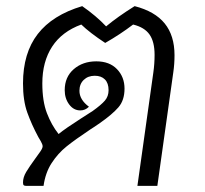

<svg xmlns="http://www.w3.org/2000/svg" viewBox="-20 -606 670 626"><path d="M549 -426Q549 -397 545 -370L493 0H428L480 -370Q484 -398 484 -427Q484 -470 467.5 -493.5Q451 -517 414 -526Q372 -494 323 -466Q273 -499 245 -526Q182 -503 150 -454Q118 -405 118 -334Q118 -276 133 -237Q148 -198 171 -169Q193 -187 243 -219L282 -244Q310 -264 322 -278Q334 -292 334 -312Q334 -335 322 -347Q310 -359 289 -359Q267 -359 253 -345.5Q239 -332 239 -310Q239 -281 270 -258Q258 -246 242 -246Q220 -246 205.5 -265.5Q191 -285 191 -312Q191 -355 220.5 -380.5Q250 -406 294 -406Q337 -406 361.5 -380.5Q386 -355 386 -317Q386 -279 366 -256Q346 -233 306 -205Q286 -191 276 -185Q225 -151 197 -128.5Q169 -106 148.5 -74.5Q128 -43 122 0H65Q60 0 57.5 -2Q55 -4 55 -11Q55 -28 65.5 -45.5Q76 -63 95 -89Q104 -101 111.5 -112Q119 -123 119 -129Q119 -135 113 -145.5Q107 -156 105 -159Q83 -200 69 -239Q55 -278 55 -334Q55 -433 103 -495Q151 -557 248 -586Q294 -554 326 -520Q363 -551 419 -586Q485 -569 517 -529.5Q549 -490 549 -426Z"/></svg>

Font: Krub
Style: Italic
Weight: 400
Italic angle: -8°
Designer: Ekaluck Peanpanawate
Foundry: Cadson Demak Co.,Ltd.
Version: Version 1.000; ttfautohint (v1.6)